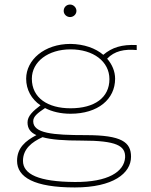

<svg xmlns="http://www.w3.org/2000/svg" viewBox="-20 -652 665 844"><path d="M288 -577C303 -577 316 -589 316 -604C316 -619 303 -632 288 -632C272 -632 260 -620 260 -604C260 -589 273 -577 288 -577ZM290 -152C411 -152 486 -216 486 -306C486 -338 473 -369 451 -394C483 -428 527 -437 581 -432V-454C516 -457 473 -444 434 -411C400 -440 350 -458 290 -459C174 -459 95 -388 95 -306C95 -258 118 -216 158 -189C125 -164 101 -142 101 -114C101 -88 113 -70 140 -58C92 -33 55 -2 55 55C55 127 130 172 309 172C477 172 556 110 556 37C556 -27 515 -58 358 -58C211 -58 126 -66 126 -119C126 -140 145 -155 178 -177C209 -161 247 -152 290 -152ZM290 -176C191 -176 120 -221 120 -306C120 -381 192 -435 290 -435C390 -435 461 -382 461 -304C461 -223 396 -176 290 -176ZM81 55C81 3 120 -28 167 -49C205 -38 261 -34 339 -34C493 -34 532 -11 530 40C526 103 455 149 309 148C150 147 81 114 81 55Z"/></svg>

Font: Inconsolata Expanded ExtraLight
Style: Regular
Weight: 200
Width: 7
Monospace: yes
Designer: Raph Levien, Cyreal, Brenton Simpson
Foundry: Raph Levien, Cyreal, Google
Version: Version 3.100